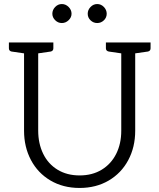

<svg xmlns="http://www.w3.org/2000/svg" viewBox="-20 -921 789 950"><path d="M725 -682Q725 -669 712 -666L649 -657V-274Q649 -193 614.5 -128.5Q580 -64 517.5 -27.5Q455 9 374 9Q292 9 229.5 -28Q167 -65 133 -129.5Q99 -194 99 -274V-657L37 -666Q24 -669 24 -682V-711H244V-682Q244 -669 231 -666L169 -657V-275Q169 -211 193.5 -160.5Q218 -110 264.5 -81.5Q311 -53 374 -53Q437 -53 483.5 -81.5Q530 -110 555 -160Q580 -210 580 -274V-657L518 -666Q504 -669 504 -682V-711H725ZM286 -807Q267 -807 253 -821Q239 -835 239 -853Q239 -872 253 -886.5Q267 -901 286 -901Q305 -901 319.5 -886.5Q334 -872 334 -853Q334 -835 319.5 -821Q305 -807 286 -807ZM461 -807Q442 -807 428 -820.5Q414 -834 414 -853Q414 -872 428 -886.5Q442 -901 461 -901Q480 -901 494 -886.5Q508 -872 508 -853Q508 -834 494 -820.5Q480 -807 461 -807Z"/></svg>

Font: Aleo Light
Style: Regular
Weight: 300
Designer: Alessio Laiso
Foundry: Alessio Laiso
Version: Version 2.000